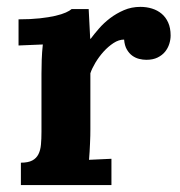

<svg xmlns="http://www.w3.org/2000/svg" viewBox="-20 -536 520 556"><path d="M386.7 -516.1Q404.3 -516.1 420.2 -511.2Q436 -506.3 448 -496.3Q460 -486.3 467 -470.7Q474.1 -455.1 474.1 -433.1Q474.1 -421.4 470.2 -408.9Q466.3 -396.5 458 -386.2Q449.7 -376 436.3 -369.4Q422.9 -362.8 403.8 -362.8Q393.6 -362.8 382.8 -365.5Q372.1 -368.2 363 -374.8Q354 -381.3 347.4 -392.6Q340.8 -403.8 339.4 -421.4Q324.2 -421.4 308.8 -411.4Q293.5 -401.4 280 -386.5Q266.6 -371.6 256.3 -354.5Q246.1 -337.4 241.7 -323.7V-160.6Q241.7 -153.3 241.5 -143.1Q241.2 -132.8 240.7 -121.1Q240.2 -109.4 239.5 -96.9Q238.8 -84.5 237.8 -73.2L302.7 -76.2V0H40.5V-64.9Q61.5 -64.9 73.5 -71.3Q85.4 -77.6 91.3 -89.4Q97.2 -101.1 98.6 -117.4Q100.1 -133.8 100.1 -153.8V-322.3Q100.1 -340.3 100.8 -362.5Q101.6 -384.8 104 -407.2L33.7 -404.3V-480Q68.4 -480 95 -482.9Q121.6 -485.8 140.4 -490.2Q159.2 -494.6 170.7 -499.8Q182.1 -504.9 187.5 -509.8H236.8L241.2 -423.8H242.7Q252.4 -437 266.4 -453.1Q280.3 -469.2 298.6 -483.2Q316.9 -497.1 338.9 -506.6Q360.8 -516.1 386.7 -516.1Z"/></svg>

Font: DimaBanoo
Style: Bold
Weight: 800
Designer: R.Balvardi
Foundry: R.Balvardi
Version: Version 1.0.0-alpha3